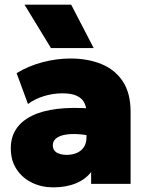

<svg xmlns="http://www.w3.org/2000/svg" viewBox="-20 -792 638 827"><path d="M209.5 15Q159.5 15 118 -5Q76.5 -25 51.5 -62.8Q26.5 -100.5 26.5 -154Q26.5 -200.5 49.2 -235.5Q72 -270.5 116.5 -292.8Q161 -315 226.8 -323Q292.5 -331 378.5 -324L379.5 -205Q345.5 -212.5 314.5 -214.2Q283.5 -216 259.5 -211.5Q235.5 -207 221.5 -195.8Q207.5 -184.5 207.5 -165.5Q207.5 -145 224 -135Q240.5 -125 267 -125Q291 -125 310.2 -133Q329.5 -141 341 -157.8Q352.5 -174.5 352.5 -201V-307Q352.5 -331 343 -349.8Q333.5 -368.5 311 -379.2Q288.5 -390 248.5 -390Q208.5 -390 169.2 -378Q130 -366 100.5 -344L51.5 -477Q103.5 -508.5 164 -524.2Q224.5 -540 283.5 -540Q358 -540 416.5 -516.2Q475 -492.5 508.8 -441.8Q542.5 -391 542.5 -310V0H372.5V-51Q348.5 -19.5 306.5 -2.2Q264.5 15 209.5 15ZM199.5 -585 85.5 -772H286.5L383.5 -585Z"/></svg>

Font: Geologica Cursive Black
Style: Regular
Weight: 900
Designer: Sindre Bremnes, Frode Helland
Foundry: Monokrom Skriftforlag AS
Version: Version 1.010;gftools[0.9.28]